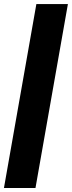

<svg xmlns="http://www.w3.org/2000/svg" viewBox="-64 -731 358 954"><path d="M-44.4 203.1H112.3L273.4 -710.9H116.7Z"/></svg>

Font: Roboto Flex Super Cond Black
Style: Italic
Weight: 900
Width: 3
Italic angle: -10°
Designer: Berlow after Robertson
Foundry: Google
Version: Version 3.200;Glyphs 3.3 (3311)